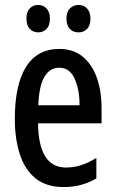

<svg xmlns="http://www.w3.org/2000/svg" viewBox="-20 -747 468 777"><path d="M220 -549Q277 -549 315 -517.5Q353 -486 372 -432Q391 -378 391 -309V-248H134Q136 -69 247 -69Q278 -69 308 -78.5Q338 -88 370 -108V-25Q311 10 238 10Q167 10 123.5 -25.5Q80 -61 60 -123.5Q40 -186 40 -266Q40 -404 85.5 -476.5Q131 -549 220 -549ZM220 -473Q182 -473 160 -436.5Q138 -400 135 -321H302Q302 -384 282 -428.5Q262 -473 220 -473ZM87 -672Q87 -699 100.5 -713Q114 -727 134 -727Q155 -727 168.5 -712.5Q182 -698 182 -672Q182 -644 168.5 -630Q155 -616 134 -616Q114 -616 100.5 -630Q87 -644 87 -672ZM249 -672Q249 -699 263 -713Q277 -727 298 -727Q319 -727 332.5 -712.5Q346 -698 346 -672Q346 -644 332.5 -630Q319 -616 298 -616Q276 -616 262.5 -630Q249 -644 249 -672Z"/></svg>

Font: Noto Sans Gujarati UI ExtraCondensed Medium
Style: Regular
Weight: 500
Width: 2
Designer: Jelle Bosma - Monotype Design Team, Universal Thirst
Foundry: Monotype Imaging Inc.
Version: Version 2.106; ttfautohint (v1.8.4.7-5d5b)